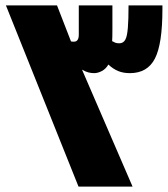

<svg xmlns="http://www.w3.org/2000/svg" viewBox="-20 -694 626 714"><path d="M2 -674H192L244 -540Q248 -539 255 -539Q273 -539 273 -565V-674H398Q398 -616 398 -584.5Q398 -553 397 -541Q402 -538 408 -535.5Q414 -533 423 -533Q441 -533 448 -551Q453 -562 455.5 -591Q458 -620 458 -674H584V-660Q584 -530 556 -476Q528 -422 463 -422Q438 -422 419 -430Q400 -438 383 -454Q374 -438 359 -430Q344 -422 330 -422Q320 -422 309.5 -424.5Q299 -427 285 -435L473 0H272Z"/></svg>

Font: Noto Kufi Arabic Black
Style: Regular
Weight: 900
Designer: Monotype Design Team, David Williams, Khaled Hosny
Foundry: Google LLC
Version: Version 2.109; ttfautohint (v1.8.4.7-5d5b)